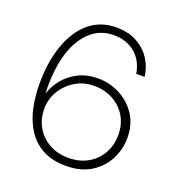

<svg xmlns="http://www.w3.org/2000/svg" viewBox="-131 -822 881 943"><g transform="rotate(20 309.5 -350.0)"><path d="M316 12Q242 12 192 -16Q142 -44 112 -92Q82 -140 69.5 -199.5Q57 -259 57 -323Q57 -438 88 -526Q119 -614 177.5 -663Q236 -712 319 -712Q380 -712 425 -688Q470 -664 497 -623.5Q524 -583 531 -531H487Q476 -597 431.5 -634.5Q387 -672 319 -672Q222 -672 162 -583Q102 -494 100 -328Q100 -310 101 -286Q114 -329 144 -365.5Q174 -402 218.5 -424Q263 -446 320 -446Q380 -446 433.5 -418.5Q487 -391 520.5 -340.5Q554 -290 554 -218Q554 -162 527.5 -109Q501 -56 448 -22Q395 12 316 12ZM314 -29Q372 -29 415.5 -54Q459 -79 483 -122Q507 -165 507 -217Q507 -274 481.5 -316Q456 -358 412.5 -381.5Q369 -405 314 -405Q260 -405 216 -378.5Q172 -352 146.5 -309Q121 -266 121 -216Q121 -162 145.5 -120Q170 -78 213.5 -53.5Q257 -29 314 -29Z"/></g></svg>

Font: DM Sans ExtraLight
Style: Regular
Weight: 200
Designer: Colophon Foundry, Jonny Pinhorn
Foundry: Colophon Foundry
Version: Version 4.004; ttfautohint (v1.8.4.7-5d5b)